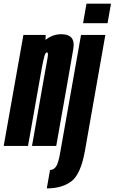

<svg xmlns="http://www.w3.org/2000/svg" viewBox="-63 -789 620 1038"><path d="M-43 0 63.5 -600H184L183 -573.5Q222 -604 268.5 -604Q306.5 -604 323 -585.5Q340.5 -565 333 -523Q319 -442.5 302 -344.5L241 0H110L170.5 -344Q189.5 -450 194.5 -478Q198.5 -502.5 192.5 -505.5Q191.5 -506 190.5 -506Q182.5 -506 176 -481.5Q170.5 -461 163.5 -424L88.5 0ZM190 229.5 207.5 130Q226.5 130 239.5 112.2Q252.5 94.5 262.5 35.5L375 -600H506.5L396.5 24.5Q374 152.5 323.2 191Q272.5 229.5 190 229.5ZM404.5 -769H537L518.5 -663.5H386Z"/></svg>

Font: Anybody UltraCondensed Regular
Style: Bold Italic
Weight: 700
Width: 1
Italic angle: -10°
Designer: Tyler Finck
Foundry: Etcetera Type Company
Version: Version 1.010; ttfautohint (v1.8.3) -l 8 -r 50 -G 200 -x 14 